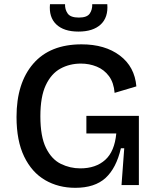

<svg xmlns="http://www.w3.org/2000/svg" viewBox="-20 -885 747 918"><path d="M340 13Q259 13 195.5 -24Q132 -61 95.5 -136.5Q59 -212 59 -326Q59 -488 139 -580.5Q219 -673 370 -673Q482 -673 553 -619.5Q624 -566 632 -472L528 -441Q524 -490 501 -521Q478 -552 442.5 -566.5Q407 -581 367 -581Q313 -581 269 -557Q225 -533 199 -478Q173 -423 173 -329Q173 -232 200 -177.5Q227 -123 271 -101.5Q315 -80 364 -80Q438 -80 483 -120.5Q528 -161 536 -247H393V-331H644V0H561L574 -176H558Q536 -81 484.5 -34Q433 13 340 13ZM219 -865H291Q290 -840 303.5 -820.5Q317 -801 357 -801Q396 -801 409 -820Q422 -839 421 -865H493Q498 -802 461.5 -768Q425 -734 355 -734Q285 -734 249 -768.5Q213 -803 219 -865Z"/></svg>

Font: Bricolage Grotesque 10pt Medium
Style: Regular
Weight: 500
Designer: Mathieu Triay
Foundry: Atelier Triay
Version: Version 1.000; ttfautohint (v1.8.4.7-5d5b);gftools[0.9.32]